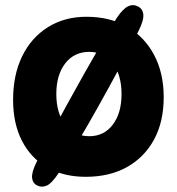

<svg xmlns="http://www.w3.org/2000/svg" viewBox="-20 -672 675 733"><path d="M307 3Q223 3 160.5 -32.5Q98 -68 64 -134Q30 -200 30 -291Q30 -386 64.5 -457Q99 -528 162.5 -568Q226 -608 310 -608Q400 -608 466 -569.5Q532 -531 568.5 -462Q605 -393 605 -301Q605 -207 568 -139Q531 -71 464.5 -34Q398 3 307 3ZM321 -152Q377 -152 410.5 -196Q444 -240 444 -313Q444 -386 410.5 -430Q377 -474 321 -474Q263 -474 229 -430Q195 -386 195 -313Q195 -240 229 -196Q263 -152 321 -152ZM119 -52Q138 -91 167 -145.5Q196 -200 230.5 -263Q265 -326 300.5 -389Q336 -452 368.5 -508Q401 -564 426 -604Q450 -639 469 -648Q488 -657 505 -648Q524 -640 527 -618Q530 -596 509 -554Q478 -491 438 -416.5Q398 -342 355.5 -266Q313 -190 273.5 -124Q234 -58 205 -13Q178 28 158.5 36.5Q139 45 122 36Q105 28 102.5 7.5Q100 -13 119 -52Z"/></svg>

Font: DynaPuff Medium
Style: Regular
Weight: 500
Version: Version 2.000